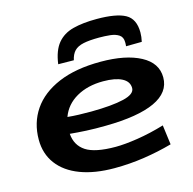

<svg xmlns="http://www.w3.org/2000/svg" viewBox="-112 -888 1019 1012"><g transform="rotate(-15 397.0 -382.0)"><path d="M708 -35Q633 -14 553 -2Q473 10 391 10Q283 10 205 -19.5Q127 -49 85 -105Q43 -161 43 -238Q43 -330 91 -400.5Q139 -471 233 -511Q327 -551 464 -551Q600 -551 681 -508Q762 -465 762 -386Q762 -304 671 -262Q580 -220 404 -218Q347 -217 298 -219.5Q249 -222 209 -226Q214 -162 263.5 -129.5Q313 -97 426 -97Q475 -97 546 -108Q617 -119 694 -142ZM450 -448Q365 -448 304 -413Q243 -378 220 -315Q249 -312 281.5 -311Q314 -310 349 -310Q464 -311 526.5 -326Q589 -341 589 -374Q589 -410 552.5 -429Q516 -448 450 -448ZM502 -774Q609 -774 658 -747Q707 -720 707 -646Q707 -622 701 -596L615 -595Q616 -602 616 -607.5Q616 -613 616 -617Q616 -645 597 -657.5Q578 -670 549 -673Q520 -676 490 -676Q436 -676 403.5 -669Q371 -662 354 -644.5Q337 -627 330 -595L245 -596Q255 -669 287 -707.5Q319 -746 372.5 -760Q426 -774 502 -774Z"/></g></svg>

Font: Georama ExtraExtended SemiBold
Style: Italic
Weight: 600
Width: 8
Italic angle: -9°
Designer: Jean-Baptiste Levee
Foundry: Production Type
Version: Version 1.000